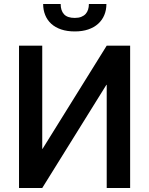

<svg xmlns="http://www.w3.org/2000/svg" viewBox="-20 -939 746 959"><path d="M353.5 -782Q315 -782 285.5 -792Q256 -802 236 -820.2Q216 -838.5 205.8 -863.8Q195.5 -889 195.5 -919H283Q283 -886 299.8 -867.8Q316.5 -849.5 353.5 -849.5Q372.5 -849.5 385.8 -854.8Q399 -860 407.5 -869.2Q416 -878.5 420 -891.2Q424 -904 424 -919H511.5Q511.5 -889 501 -863.8Q490.5 -838.5 470.2 -820.2Q450 -802 420.8 -792Q391.5 -782 353.5 -782ZM630 0H513V-515L511.5 -515.5L191 0H75V-711H191V-196L192.5 -195.5L513 -711H630Z"/></svg>

Font: Roberto Sans Medium
Style: Regular
Weight: 500
Designer: Google (font) & Cristiano Sobral (main changes)
Version: Version 1.000;October 12, 2021;FontCreator 14.0.0.2814 64-bi